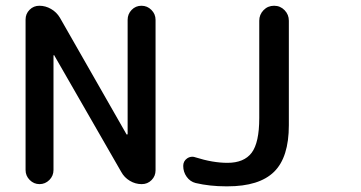

<svg xmlns="http://www.w3.org/2000/svg" viewBox="-20 -742 1276 678"><path d="M70.3 -141.6V-672.9Q70.3 -693.4 84.5 -707.5Q98.6 -721.7 119.1 -721.7Q140.6 -721.7 160.2 -710.4Q179.7 -699.2 191.4 -679.7L426.8 -267.6Q427.7 -266.6 429.2 -267.1Q430.7 -267.6 430.7 -268.6V-671.9Q430.7 -692.4 444.8 -707Q459 -721.7 479.5 -721.7Q500 -721.7 514.6 -707Q529.3 -692.4 529.3 -671.9V-140.6Q529.3 -120.1 515.1 -106Q501 -91.8 480.5 -91.8Q458 -91.8 438.5 -103.5Q418.9 -115.2 408.2 -134.8L171.9 -545.9Q171.9 -547.9 170.4 -547.4Q168.9 -546.9 168.9 -544.9V-141.6Q168.9 -121.1 154.3 -106.4Q139.6 -91.8 119.6 -91.8Q99.6 -91.8 85 -106.4Q70.3 -121.1 70.3 -141.6ZM670.9 -95.7Q651.4 -100.6 639.2 -117.7Q627 -134.8 627 -156.2Q627 -172.9 640.6 -182.6Q649.4 -188.5 659.2 -188.5Q665 -188.5 669.9 -186.5Q731.4 -167 783.2 -167Q841.8 -167 868.7 -202.6Q895.5 -238.3 895.5 -325.2V-668.9Q895.5 -690.4 910.6 -706.1Q925.8 -721.7 947.8 -721.7Q969.7 -721.7 984.9 -706.1Q1000 -690.4 1000 -668.9V-299.8Q1000 -186.5 947.8 -135.3Q895.5 -84 783.2 -84Q781.2 -84 778.3 -84Q720.7 -84 670.9 -95.7Z"/></svg>

Font: Gen Jyuu Gothic Medium
Style: Regular
Weight: 500
Designer: [Source Han Sans]
Ryoko NISHIZUKA  (kana & ideographs); Paul D. Hunt (Latin, Greek & Cyrillic); Wenlong ZHANG  (bopomofo
Version: Version 1.002.20150607